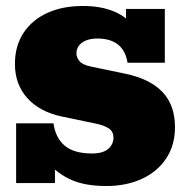

<svg xmlns="http://www.w3.org/2000/svg" viewBox="-20 -613 614 643"><path d="M336 10Q260 10 211.5 -14Q163 -38 130 -81L164 -61V0H34V-200H159Q166 -151 197 -125Q228 -99 288 -99Q325 -99 342.5 -114.5Q360 -130 360 -152Q360 -172 345 -182.5Q330 -193 301 -199L186 -223Q112 -239 71 -285Q30 -331 30 -399Q30 -459 58.5 -502.5Q87 -546 138 -569.5Q189 -593 258 -593Q317 -593 361 -575Q405 -557 436 -516H402V-583H532V-403H407Q401 -443 375.5 -463.5Q350 -484 306 -484Q283 -484 267 -477Q251 -470 243.5 -459Q236 -448 236 -434Q236 -421 246 -408.5Q256 -396 285 -390L400 -366Q482 -349 524 -305Q566 -261 566 -187Q566 -126 536 -81.5Q506 -37 454 -13.5Q402 10 336 10Z"/></svg>

Font: Rokkitt Black
Style: Regular
Weight: 900
Designer: Vernon Adams
Foundry: Vernon Adams
Version: Version 3.103